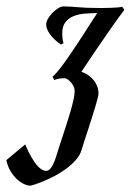

<svg xmlns="http://www.w3.org/2000/svg" viewBox="-156 -401 416 602"><path d="M20 89.8Q22.9 79.1 28.6 62.3Q34.2 45.4 40.5 25.9Q46.9 6.3 53.7 -14.6Q60.5 -35.6 65.9 -54.7Q71.3 -73.7 74.7 -89.6Q78.1 -105.5 78.1 -115.2Q78.1 -123.5 74.5 -130.9Q70.8 -138.2 65.7 -143.8Q60.5 -149.4 55.2 -152.6Q49.8 -155.8 46.9 -155.8Q37.1 -155.8 28.3 -154.3Q19.5 -152.8 14.2 -149.9L8.8 -160.2Q18.6 -168.9 31 -184.8Q43.5 -200.7 56.9 -220Q70.3 -239.3 84 -260Q97.7 -280.8 110.1 -300Q122.6 -319.3 132.6 -335.2Q142.6 -351.1 148.9 -359.9Q128.4 -359.9 108.6 -358.2Q88.9 -356.4 73.5 -349.9Q58.1 -343.3 48.6 -330.6Q39.1 -317.9 39.1 -295.9Q39.1 -290.5 39.8 -282.5Q40.5 -274.4 43 -266.1L35.2 -261.2Q13.7 -275.9 1.2 -293Q-11.2 -310.1 -11.2 -324.2Q-11.2 -332.5 -5.6 -342.3Q0 -352.1 8.3 -360.6Q16.6 -369.1 26.1 -375Q35.6 -380.9 43 -380.9Q55.7 -380.9 66.4 -380.1Q77.1 -379.4 89.1 -378.4Q101.1 -377.4 115.5 -376.7Q129.9 -376 149.9 -376Q158.7 -376 170.2 -376Q181.6 -376 192.6 -376.5Q203.6 -377 212.9 -377.7Q222.2 -378.4 227.1 -379.9L233.9 -370.1Q227.5 -361.8 217.3 -347.9Q207 -334 194.8 -316.4Q182.6 -298.8 169.2 -279.3Q155.8 -259.8 142.8 -241Q129.9 -222.2 118.7 -205.1Q107.4 -188 99.1 -175.8Q108.4 -173.3 117.9 -167.2Q127.4 -161.1 135.3 -152.3Q143.1 -143.6 147.9 -132.3Q152.8 -121.1 152.8 -107.9Q152.8 -103.5 150.1 -92.5Q147.5 -81.5 142.8 -66.4Q138.2 -51.3 132.6 -33.4Q127 -15.6 121.1 2.7Q115.2 21 109.6 37.8Q104 54.7 100.1 67.9Q95.2 85.4 82 100.3Q68.8 115.2 51.8 127.9Q34.7 140.6 15.9 150.4Q-2.9 160.2 -19.3 167Q-35.6 173.8 -47.4 177.5Q-59.1 181.2 -62 181.2Q-69.3 181.2 -80.3 176.3Q-91.3 171.4 -102.3 161.4Q-113.3 151.4 -122.6 136.2Q-131.8 121.1 -136.2 101.1L-77.1 51.8Q-67.4 75.2 -56.6 93.3Q-52.2 101.1 -46.9 108.6Q-41.5 116.2 -35.6 122.1Q-29.8 127.9 -23.7 131.3Q-17.6 134.8 -11.2 134.8Q-1.5 134.8 6.6 121.3Q14.6 107.9 20 89.8Z"/></svg>

Font: Romanesco
Style: Regular
Weight: 400
Designer: Astigmatic (AOETI)
Foundry: Astigmatic (AOETI)
Version: Version 1.000